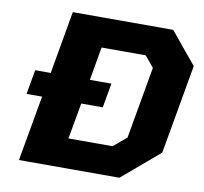

<svg xmlns="http://www.w3.org/2000/svg" viewBox="-81 -825 971 913"><g transform="rotate(10 404.5 -368.5)"><path d="M68 0 124 -316H49L70 -434H145L198 -737H683L809 -584L733 -153L553 0ZM282 -142H495L558 -195L619 -542L575 -595H362L334 -434H438L417 -316H313Z"/></g></svg>

Font: Tomorrow
Style: Bold Italic
Weight: 700
Italic angle: -10°
Designer: Tony de Marco, Monica Rizzolli
Foundry: Just in Type
Version: Version 2.002